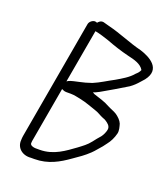

<svg xmlns="http://www.w3.org/2000/svg" viewBox="-136 -803 813 931"><g transform="rotate(20 271.0 -337.5)"><path d="M184 -326H207C228 -326 243 -321 260 -318C291 -312 319 -300 347 -291C366 -285 376 -276 394 -269C401 -267 407 -264 411 -261C420 -255 439 -243 435 -223C433 -211 425 -193 417 -183C406 -170 395 -158 385 -144C368 -122 349 -109 328 -93C282 -60 231 -19 158 -19H137C128 -19 106 -23 109 -38C109 -44 110 -49 111 -54L160 -333C167 -330 173 -326 184 -326ZM198 -696C185 -696 170 -684 168 -670L60 -55C59 -48 58 -41 58 -32C55 7 87 36 132 32H149C221 32 273 1 321 -33C350 -53 374 -69 399 -93C415 -108 425 -123 441 -140L456 -160C469 -176 480 -198 486 -222C490 -238 484 -257 480 -271C474 -286 460 -299 446 -309C434 -317 413 -324 398 -332C376 -345 347 -353 320 -362C315 -363 310 -367 306 -369L317 -373C323 -376 330 -379 337 -383C379 -407 422 -432 464 -458C481 -470 493 -482 506 -497L522 -515C578 -587 502 -625 454 -640C389 -656 332 -683 269 -698L251 -703C232 -710 222 -708 209 -693C206 -694 202 -696 198 -696ZM167 -375 216 -652C243 -647 265 -639 290 -631C326 -617 366 -604 407 -594C438 -587 475 -578 490 -551C485 -539 478 -532 470 -525C449 -499 415 -480 386 -463C355 -447 322 -425 288 -411L256 -401C245 -398 236 -396 227 -394C214 -391 187 -386 175 -380ZM395 -274ZM481 -272H480ZM463 -456ZM536 -583ZM453 -636ZM467 -573Z"/></g></svg>

Font: Blanket
Style: LightObl
Weight: 300
Foundry: Cannot Into Space Fonts
Version: Version 0.9